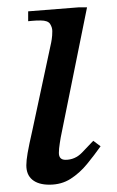

<svg xmlns="http://www.w3.org/2000/svg" viewBox="-20 -496 320 525"><path d="M115 9Q85 9 68.5 -4.5Q52 -18 52 -44Q52 -57 55.5 -77.5Q59 -98 69 -142L120 -380Q120 -380 121.5 -389Q123 -398 123 -411Q123 -421 117 -430.5Q111 -440 91 -440Q78 -440 67.5 -439Q57 -438 57 -438V-465L196 -476H218L146 -120Q146 -120 143.5 -104.5Q141 -89 141 -78Q141 -59 159 -59Q185 -59 204 -78.5Q223 -98 235 -111L255 -96Q238 -72 218 -47.5Q198 -23 173 -7Q148 9 115 9Z"/></svg>

Font: STIX Two Text
Style: Italic
Weight: 400
Italic angle: -12°
Designer: Ross Mills, John Hudson & Paul Hanslow, Tiro Typeworks Ltd; with prior portions MicroPress Inc. and Coen Hoffman, Elsevi
Foundry: Tiro Typeworks Ltd
Version: Version 2.13 b171